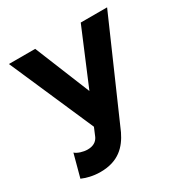

<svg xmlns="http://www.w3.org/2000/svg" viewBox="-168 -862 980 1014"><g transform="rotate(-30 322.0 -355.0)"><path d="M355 -114.3 621.6 -722.7H460.9L319.8 -386.7L183.1 -722.7H22.9L246.1 -211.4L224.6 -160.2C212.9 -136.2 190.4 -123.5 157.7 -123.5C131.3 -123.5 98.6 -133.8 84 -147.5L46.9 -9.3C72.8 1.5 109.4 13.2 157.7 13.2C267.6 13.2 320.8 -43.9 355 -114.3Z"/></g></svg>

Font: Giphurs ExtraBold
Style: Regular
Weight: 800
Version: Version 1.000